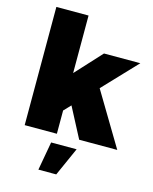

<svg xmlns="http://www.w3.org/2000/svg" viewBox="-140 -834 929 1164"><g transform="rotate(15 324.0 -251.5)"><path d="M408 0 309 -189 268 -146V0H66V-742H268V-381L418 -544H646L447 -334L647 0ZM248 60H408L328 239H216Z"/></g></svg>

Font: Gontserrat ExtraBold
Style: Regular
Weight: 800
Designer: Julieta Ulanovsky
Foundry: Julieta Ulanovsky
Version: Version 6.001